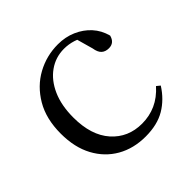

<svg xmlns="http://www.w3.org/2000/svg" viewBox="-143 -670 823 823"><g transform="rotate(-45 269.0 -258.0)"><path d="M297 15Q224 15 168 -17Q112 -49 80 -108.5Q48 -168 48 -251Q48 -341 85 -403.5Q122 -466 181.5 -498.5Q241 -531 310 -531Q355 -531 393 -514.5Q431 -498 457.5 -469Q484 -440 495 -399Q486 -364 453 -364Q432 -364 419.5 -375.5Q407 -387 403 -413L378 -502L428 -462Q397 -482 370 -490.5Q343 -499 315 -499Q264 -499 223 -470Q182 -441 158.5 -388Q135 -335 135 -262Q135 -154 188 -94.5Q241 -35 325 -35Q370 -35 409 -52.5Q448 -70 481 -107L497 -94Q464 -42 416 -13.5Q368 15 297 15Z"/></g></svg>

Font: Noto Serif KR
Style: Regular
Weight: 400
Designer: Ryoko NISHIZUKA  (kana & ideographs); Frank Grießhammer (Latin, Greek & Cyrillic); Wenlong ZHANG  (bopomofo); Sandoll Co
Foundry: Adobe
Version: Version 2.003-H1;hotconv 1.1.1;makeotfexe 2.6.0